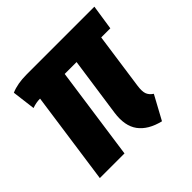

<svg xmlns="http://www.w3.org/2000/svg" viewBox="-145 -665 815 815"><g transform="rotate(-45 263.0 -257.5)"><path d="M454.1 -418 418 -163.1Q414.1 -134.3 419.4 -118.7Q424.8 -103 442.9 -90.8L384.8 16.1Q318.4 0 288.3 -40.8Q258.3 -81.5 268.1 -151.9L306.2 -418H234.9L175.8 0H27.8L86.9 -418Q63 -418 39.1 -409.2L25.9 -514.2Q64 -530.8 119.1 -530.8H525.9L508.8 -418Z"/></g></svg>

Font: Fira Sans Compressed
Style: Bold Italic
Weight: 700
Width: 3
Italic angle: -8°
Designer: Carrois Corporate & Edenspiekermann AG
Foundry: Carrois Corporate GbR & Edenspiekermann AG
Version: Version 4.203;PS 004.203;hotconv 1.0.88;makeotf.lib2.5.64775